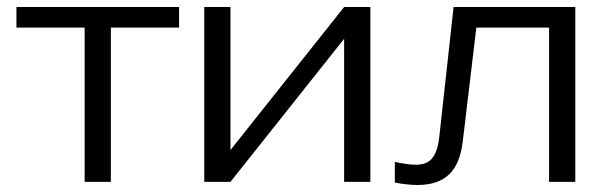

<svg xmlns="http://www.w3.org/2000/svg" viewBox="-20 -520 1710 549"><path d="M222 0H297V-441H492V-500H27V-441H222Z M564 0H639L964 -409V0H1039V-500H964L639 -91V-500H564Z M1303 -114 1342 -441H1550V0H1625V-500H1277L1236 -128C1229 -68 1208 -49 1169 -49C1154 -49 1131 -52 1109 -57V2C1128 6 1156 9 1173 9C1256 9 1293 -34 1303 -114Z"/></svg>

Font: LT Wave Light
Style: Regular
Weight: 300
Designer: Daniel Lyons
Version: Version 2.5 (Glyphs App)